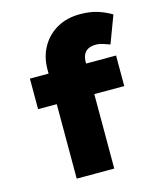

<svg xmlns="http://www.w3.org/2000/svg" viewBox="-112 -824 752 904"><g transform="rotate(-15 264.0 -372.0)"><path d="M149 0V-531Q149 -593 176 -641Q203 -689 251 -716.5Q299 -744 364 -744Q413 -744 450 -732Q487 -720 516 -702L466 -569Q452 -574 434 -580Q416 -586 399 -586Q376 -586 361 -578Q346 -570 339 -555Q332 -540 332 -519V0H241Q209 0 186 0Q163 0 149 0ZM58 -363V-512H478V-363Z"/></g></svg>

Font: Lexend Exa ExtraBold
Style: Regular
Weight: 800
Designer: Bonnie Shaver-Troup, Thomas Jockin
Foundry: Lexend
Version: Version 1.007